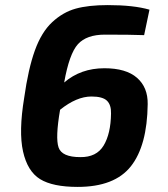

<svg xmlns="http://www.w3.org/2000/svg" viewBox="-20 -722 660 754"><path d="M390 -454Q475 -454 518 -416.5Q561 -379 560 -313Q558 -150 494 -69Q430 12 285 12Q187 12 137.5 -18.5Q88 -49 70.5 -127Q53 -205 75 -338Q91 -452 117 -524Q143 -596 185 -635Q227 -674 277 -688Q327 -702 403 -702Q505 -702 567 -684L546 -584Q494 -586 392 -586Q320 -586 286 -548.5Q252 -511 232 -398Q297 -454 390 -454ZM416 -276Q417 -310 400 -326.5Q383 -343 339 -343Q281 -343 216 -291Q197 -181 210 -143Q223 -105 295 -105Q359 -104 387 -150.5Q415 -197 416 -276Z"/></svg>

Font: Ezarion
Style: Bold Italic
Weight: 700
Italic angle: -8°
Designer: Natanael Gama
Version: Version 1.001;PS 001.001;hotconv 1.0.70;makeotf.lib2.5.58329